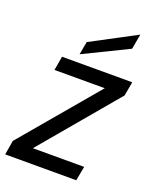

<svg xmlns="http://www.w3.org/2000/svg" viewBox="-155 -864 758 946"><g transform="rotate(20 223.5 -391.0)"><path d="M457 -547.9 443.8 -474.1 107.9 -75.2H377L362.8 0H-9.8L2.9 -75.2L339.8 -474.1H76.2L88.9 -547.9ZM178.2 -657.2 414.1 -782.2 399.9 -703.1 166 -588.9Z"/></g></svg>

Font: Poppins
Style: Italic
Weight: 400
Italic angle: -10°
Designer: Ninad Kale (Devanagari), Jonny Pinhorn (Latin)
Foundry: Indian Type Foundry
Version: Version 3.200;PS 1.000;hotconv 16.6.54;makeotf.lib2.5.65590